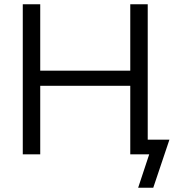

<svg xmlns="http://www.w3.org/2000/svg" viewBox="-20 -725 818 902"><path d="M87 0V-705H169V-393H592V-705H674V-69H776L700 157H629L681 0H592V-322H169V0Z"/></svg>

Font: Nunito Sans
Style: Regular
Weight: 400
Designer: Vernon Adams
Foundry: Vernon Adams
Version: Version 3.101; ttfautohint (v1.8.4.7-5d5b);gftools[0.9.27]